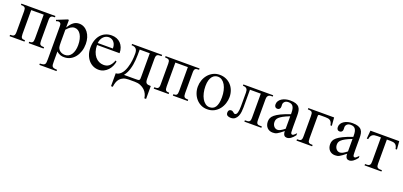

<svg xmlns="http://www.w3.org/2000/svg" viewBox="16 -1362 5206 2480"><g transform="rotate(20 2619.5 -122.0)"><path d="M287.6 0V-18.6Q303.7 -18.6 314.7 -21.2Q325.7 -23.9 332.3 -31Q338.9 -38.1 341.6 -51Q344.2 -64 344.2 -84.5V-412.1H172.4V-84.5Q172.4 -63.5 175.3 -50.5Q178.2 -37.6 184.8 -30.5Q191.4 -23.4 202.6 -21Q213.9 -18.6 230 -18.6V0H24.9V-18.6Q43.9 -18.6 56.6 -21Q69.3 -23.4 76.9 -30.5Q84.5 -37.6 87.6 -50.5Q90.8 -63.5 90.8 -84.5V-367.7Q90.8 -386.2 87.9 -398.2Q85 -410.2 77.6 -417Q70.3 -423.8 57.6 -426.5Q44.9 -429.2 24.9 -429.2V-447.3H492.2V-429.2Q473.6 -429.2 460.9 -427.2Q448.2 -425.3 440.7 -418.7Q433.1 -412.1 429.7 -399.9Q426.3 -387.7 426.3 -367.7V-84.5Q426.3 -64 429.2 -51Q432.1 -38.1 439.7 -31Q447.3 -23.9 460 -21.2Q472.7 -18.6 492.2 -18.6V0Z M897.5 -194.3Q897.5 -238.3 888.9 -274.2Q880.4 -310.1 865 -335.7Q849.6 -361.3 827.9 -375.5Q806.2 -389.6 779.8 -389.6Q765.1 -389.6 752.4 -385.7Q739.7 -381.8 727.1 -373.8Q714.4 -365.7 701.4 -353.8Q688.5 -341.8 673.3 -325.2V-157.7Q673.3 -105.5 677.7 -86.4Q680.7 -73.7 688.7 -61Q696.8 -48.3 709.2 -38.6Q721.7 -28.8 739 -22.7Q756.3 -16.6 777.8 -16.6Q806.2 -16.6 828.6 -29.8Q851.1 -43 866.2 -66.7Q881.3 -90.3 889.4 -122.8Q897.5 -155.3 897.5 -194.3ZM984.9 -240.7Q984.9 -188 970 -141.6Q955.1 -95.2 928 -60.3Q900.9 -25.4 863.3 -5.4Q825.7 14.6 779.8 14.6Q769 14.6 756.8 13.7Q744.6 12.7 731.4 8.5Q718.3 4.4 703.6 -3.7Q689 -11.7 673.3 -25.9V111.8Q673.3 138.2 675 154.5Q676.8 170.9 684.3 180.2Q691.9 189.5 707 193.4Q722.2 197.3 749 198.2V216.8H513.2V198.2Q540.5 197.3 556.2 193.6Q571.8 189.9 579.6 180.4Q587.4 170.9 589.4 154.1Q591.3 137.2 591.3 109.4V-315.9Q591.3 -334 591.1 -346.2Q590.8 -358.4 589.4 -366.5Q587.9 -374.5 584.5 -379.4Q581.1 -384.3 574.7 -388.7Q567.4 -393.6 555.4 -394.5Q543.5 -395.5 522 -386.7L516.1 -403.3L655.8 -460H673.3V-354.5Q690.4 -383.8 707.5 -404.1Q724.6 -424.3 742.2 -436.8Q759.8 -449.2 778.3 -454.6Q796.9 -460 817.4 -460Q854.5 -460 885.3 -443.1Q916 -426.3 938.2 -396.7Q960.4 -367.2 972.7 -327.1Q984.9 -287.1 984.9 -240.7Z M1333.5 -306.6Q1333.5 -343.8 1322.8 -366.9Q1312 -390.1 1296.9 -403.3Q1281.7 -416.5 1265.1 -421.4Q1248.5 -426.3 1236.3 -426.3Q1216.8 -426.3 1198 -418.5Q1179.2 -410.6 1164.1 -395.5Q1148.9 -380.4 1138.7 -357.9Q1128.4 -335.4 1125.5 -306.6ZM1435.5 -163.6Q1430.2 -130.9 1415.3 -98.9Q1400.4 -66.9 1377 -41.7Q1353.5 -16.6 1321.8 -1Q1290 14.6 1251.5 14.6Q1211.9 14.6 1176.3 -1.7Q1140.6 -18.1 1114 -48.6Q1087.4 -79.1 1071.8 -122.1Q1056.2 -165 1056.2 -218.8Q1056.2 -275.4 1071.5 -320.3Q1086.9 -365.2 1114.5 -396.5Q1142.1 -427.7 1180.2 -444.3Q1218.3 -460.9 1263.7 -460.9Q1300.8 -460.9 1332.3 -448.5Q1363.8 -436 1386.7 -412.6Q1409.7 -389.2 1422.6 -355.5Q1435.5 -321.8 1435.5 -279.3H1125.5Q1125.5 -229.5 1138.7 -189.9Q1151.9 -150.4 1174.3 -123Q1196.8 -95.7 1226.3 -81.3Q1255.9 -66.9 1288.6 -66.4Q1310.5 -65.9 1329.3 -71Q1348.1 -76.2 1364.3 -88.6Q1380.4 -101.1 1394.3 -121.8Q1408.2 -142.6 1419.9 -173.3Z M1802.2 -412.1H1663.6Q1663.6 -371.6 1663.1 -335.9Q1662.6 -300.3 1659.9 -267.1Q1657.2 -233.9 1651.9 -202.4Q1646.5 -170.9 1636.7 -138.7Q1629.4 -113.8 1617.2 -88.1Q1605 -62.5 1584.5 -35.6H1739.7Q1763.2 -35.6 1775.9 -36.6Q1788.6 -37.6 1794.4 -43.5Q1800.3 -49.3 1801.3 -62Q1802.2 -74.7 1802.2 -98.1ZM1935.1 158.7Q1932.6 130.4 1919.7 102.1Q1906.7 73.7 1883.1 51Q1859.4 28.3 1825.2 14.2Q1791 0 1746.1 0H1664.6Q1620.6 0 1591.1 12.5Q1561.5 24.9 1542.7 46.4Q1523.9 67.9 1514.4 96.7Q1504.9 125.5 1501 158.7H1477.1V-18.6Q1512.2 -18.6 1545.4 -50.5Q1578.6 -82.5 1599.1 -146Q1607.4 -172.4 1612.8 -197Q1618.2 -221.7 1621.3 -245.6Q1624.5 -269.5 1625.7 -293.2Q1627 -316.9 1627 -341.8Q1627 -363.3 1622.8 -379.6Q1618.7 -396 1609.1 -407Q1599.6 -418 1584.2 -423.6Q1568.8 -429.2 1545.9 -429.2V-447.3H1959V-429.2Q1936 -429.2 1921.4 -427.5Q1906.7 -425.8 1898.2 -418.9Q1889.6 -412.1 1886.2 -398.7Q1882.8 -385.3 1882.8 -361.8V-92.8Q1882.8 -70.3 1886 -55.9Q1889.2 -41.5 1897.5 -33.2Q1905.8 -24.9 1920.7 -21.7Q1935.5 -18.6 1959 -18.6V158.7Z M2269 0V-18.6Q2285.2 -18.6 2296.1 -21.2Q2307.1 -23.9 2313.7 -31Q2320.3 -38.1 2323 -51Q2325.7 -64 2325.7 -84.5V-412.1H2153.8V-84.5Q2153.8 -63.5 2156.7 -50.5Q2159.7 -37.6 2166.3 -30.5Q2172.9 -23.4 2184.1 -21Q2195.3 -18.6 2211.4 -18.6V0H2006.3V-18.6Q2025.4 -18.6 2038.1 -21Q2050.8 -23.4 2058.3 -30.5Q2065.9 -37.6 2069.1 -50.5Q2072.3 -63.5 2072.3 -84.5V-367.7Q2072.3 -386.2 2069.3 -398.2Q2066.4 -410.2 2059.1 -417Q2051.8 -423.8 2039.1 -426.5Q2026.4 -429.2 2006.3 -429.2V-447.3H2473.6V-429.2Q2455.1 -429.2 2442.4 -427.2Q2429.7 -425.3 2422.1 -418.7Q2414.6 -412.1 2411.1 -399.9Q2407.7 -387.7 2407.7 -367.7V-84.5Q2407.7 -64 2410.6 -51Q2413.6 -38.1 2421.1 -31Q2428.7 -23.9 2441.4 -21.2Q2454.1 -18.6 2473.6 -18.6V0Z M2873 -194.3Q2873 -244.1 2863.3 -287.1Q2853.5 -330.1 2835.4 -361.6Q2817.4 -393.1 2791.5 -411.1Q2765.6 -429.2 2733.4 -429.2Q2714.4 -429.2 2694.6 -420.9Q2674.8 -412.6 2658.7 -393.1Q2642.6 -373.5 2632.6 -341.1Q2622.6 -308.6 2622.6 -259.8Q2622.6 -211.9 2632.6 -168.5Q2642.6 -125 2661.1 -92.3Q2679.7 -59.6 2705.8 -40.3Q2731.9 -21 2764.2 -21Q2788.1 -21 2808.3 -30Q2828.6 -39.1 2842.8 -59.6Q2856.9 -80.1 2865 -113.3Q2873 -146.5 2873 -194.3ZM2964.4 -231.9Q2964.4 -188.5 2950.4 -144.8Q2936.5 -101.1 2908.9 -65.4Q2881.3 -29.8 2840.1 -7.6Q2798.8 14.6 2743.7 14.6Q2696.8 14.6 2658 -4.4Q2619.1 -23.4 2591.1 -55.7Q2563 -87.9 2547.6 -130.4Q2532.2 -172.9 2532.2 -219.2Q2532.2 -264.6 2547.1 -307.9Q2562 -351.1 2590.1 -384.8Q2618.2 -418.5 2658.2 -439.2Q2698.2 -460 2748.5 -460Q2796.9 -460 2836.4 -442.4Q2876 -424.8 2904.5 -394Q2933.1 -363.3 2948.7 -321.5Q2964.4 -279.8 2964.4 -231.9Z M3252.4 0V-18.6Q3274.9 -18.6 3289.8 -20Q3304.7 -21.5 3313 -28.1Q3321.3 -34.7 3324.7 -47.9Q3328.1 -61 3328.1 -84.5V-412.1H3179.2V-168.5Q3179.2 -139.6 3175.5 -107.4Q3171.9 -75.2 3160.2 -48.1Q3148.4 -21 3126.5 -3.2Q3104.5 14.6 3067.9 14.6Q3040.5 14.6 3022.7 3.2Q3004.9 -8.3 3004.9 -35.6Q3004.9 -57.6 3015.4 -68.4Q3025.9 -79.1 3043 -79.1Q3055.2 -79.1 3063 -74.7Q3070.8 -70.3 3076.9 -65.2Q3083 -60.1 3088.6 -55.7Q3094.2 -51.3 3102.1 -51.3Q3113.8 -51.3 3121.6 -60.3Q3129.4 -69.3 3134 -85.2Q3138.7 -101.1 3140.9 -122.6Q3143.1 -144 3143.1 -168.5V-358.9Q3143.1 -376.5 3139.9 -389.6Q3136.7 -402.8 3128.9 -411.6Q3121.1 -420.4 3108.4 -424.8Q3095.7 -429.2 3076.2 -429.2V-447.3H3485.8V-429.2H3465.8Q3448.7 -429.2 3437.7 -423.8Q3426.8 -418.5 3420.7 -409.7Q3414.6 -400.9 3412.1 -389.9Q3409.7 -378.9 3409.7 -367.7V-84.5Q3409.7 -60.5 3412.8 -47.4Q3416 -34.2 3424.6 -27.8Q3433.1 -21.5 3448 -20Q3462.9 -18.6 3485.8 -18.6V0Z M3785.2 -267.6Q3728.5 -245.6 3695.6 -227.3Q3662.6 -209 3645.5 -192.4Q3628.4 -175.8 3623.8 -160.4Q3619.1 -145 3619.1 -128.9Q3619.1 -111.3 3624.5 -96.7Q3629.9 -82 3638.9 -71Q3647.9 -60.1 3660.4 -53.7Q3672.9 -47.4 3687 -46.9Q3706.1 -45.9 3730.2 -58.6Q3754.4 -71.3 3785.2 -96.2ZM3944.3 -64.5Q3889.2 8.3 3837.4 8.3Q3826.7 8.3 3817.1 4.9Q3807.6 1.5 3800.5 -6.8Q3793.5 -15.1 3789.3 -29.1Q3785.2 -43 3785.2 -64.5Q3755.9 -41.5 3736.6 -27.1Q3717.3 -12.7 3702.4 -4.9Q3687.5 2.9 3674.1 5.6Q3660.6 8.3 3643.1 8.3Q3619.1 8.3 3599.6 0.2Q3580.1 -7.8 3565.9 -22.7Q3551.8 -37.6 3543.9 -58.8Q3536.1 -80.1 3536.1 -106Q3536.1 -130.9 3545.2 -153.3Q3554.2 -175.8 3581.1 -198.5Q3607.9 -221.2 3656.7 -245.1Q3705.6 -269 3785.2 -296.4V-314.9Q3785.2 -347.2 3780 -369.1Q3774.9 -391.1 3764.6 -405Q3754.4 -418.9 3738.5 -425Q3722.7 -431.2 3701.7 -431.2Q3670.9 -431.2 3653.3 -415.3Q3635.7 -399.4 3634.3 -376.5L3635.3 -347.2Q3636.2 -326.2 3624.8 -313.7Q3613.3 -301.3 3594.7 -301.3Q3575.2 -301.3 3564.5 -313.7Q3553.7 -326.2 3553.7 -348.1Q3553.7 -374.5 3567.1 -395.3Q3580.6 -416 3603.3 -430.4Q3626 -444.8 3655.5 -452.4Q3685.1 -460 3717.3 -460Q3765.6 -460 3795.2 -449.2Q3824.7 -438.5 3840.8 -418.7Q3856.9 -398.9 3862.1 -370.8Q3867.2 -342.8 3867.2 -307.6V-155.3Q3867.2 -124 3868.2 -104Q3869.1 -84 3869.6 -77.1Q3872.1 -64 3877 -58.6Q3881.8 -53.2 3891.1 -53.2Q3895.5 -53.2 3899.2 -54.2Q3902.8 -55.2 3908.4 -59.3Q3914.1 -63.5 3922.4 -71.3Q3930.7 -79.1 3944.3 -92.8Z M4313.5 -335Q4309.6 -358.9 4301.8 -374Q4293.9 -389.2 4281.7 -397.7Q4269.5 -406.2 4252.7 -409.2Q4235.8 -412.1 4213.9 -412.1H4155.8Q4141.1 -412.1 4133.3 -411.6Q4125.5 -411.1 4121.8 -407.5Q4118.2 -403.8 4117.7 -396Q4117.2 -388.2 4117.2 -373.5V-84.5Q4117.2 -62 4120.1 -49.1Q4123 -36.1 4130.6 -29.3Q4138.2 -22.5 4151.1 -20.5Q4164.1 -18.6 4183.6 -18.6V0H3968.8V-18.6Q3987.8 -18.6 4000.7 -20.5Q4013.7 -22.5 4021.5 -29.3Q4029.3 -36.1 4032.5 -49.1Q4035.6 -62 4035.6 -84.5V-360.8Q4035.6 -381.3 4033.4 -394.5Q4031.2 -407.7 4024.2 -415.3Q4017.1 -422.9 4003.9 -426Q3990.7 -429.2 3968.8 -429.2V-447.3H4323.2L4332.5 -335Z M4641.6 -267.6Q4585 -245.6 4552 -227.3Q4519 -209 4502 -192.4Q4484.9 -175.8 4480.2 -160.4Q4475.6 -145 4475.6 -128.9Q4475.6 -111.3 4481 -96.7Q4486.3 -82 4495.4 -71Q4504.4 -60.1 4516.8 -53.7Q4529.3 -47.4 4543.5 -46.9Q4562.5 -45.9 4586.7 -58.6Q4610.8 -71.3 4641.6 -96.2ZM4800.8 -64.5Q4745.6 8.3 4693.8 8.3Q4683.1 8.3 4673.6 4.9Q4664.1 1.5 4657 -6.8Q4649.9 -15.1 4645.8 -29.1Q4641.6 -43 4641.6 -64.5Q4612.3 -41.5 4593 -27.1Q4573.7 -12.7 4558.8 -4.9Q4543.9 2.9 4530.5 5.6Q4517.1 8.3 4499.5 8.3Q4475.6 8.3 4456.1 0.2Q4436.5 -7.8 4422.4 -22.7Q4408.2 -37.6 4400.4 -58.8Q4392.6 -80.1 4392.6 -106Q4392.6 -130.9 4401.6 -153.3Q4410.6 -175.8 4437.5 -198.5Q4464.4 -221.2 4513.2 -245.1Q4562 -269 4641.6 -296.4V-314.9Q4641.6 -347.2 4636.5 -369.1Q4631.3 -391.1 4621.1 -405Q4610.8 -418.9 4595 -425Q4579.1 -431.2 4558.1 -431.2Q4527.3 -431.2 4509.8 -415.3Q4492.2 -399.4 4490.7 -376.5L4491.7 -347.2Q4492.7 -326.2 4481.2 -313.7Q4469.7 -301.3 4451.2 -301.3Q4431.6 -301.3 4420.9 -313.7Q4410.2 -326.2 4410.2 -348.1Q4410.2 -374.5 4423.6 -395.3Q4437 -416 4459.7 -430.4Q4482.4 -444.8 4512 -452.4Q4541.5 -460 4573.7 -460Q4622.1 -460 4651.6 -449.2Q4681.2 -438.5 4697.3 -418.7Q4713.4 -398.9 4718.5 -370.8Q4723.6 -342.8 4723.6 -307.6V-155.3Q4723.6 -124 4724.6 -104Q4725.6 -84 4726.1 -77.1Q4728.5 -64 4733.4 -58.6Q4738.3 -53.2 4747.6 -53.2Q4752 -53.2 4755.6 -54.2Q4759.3 -55.2 4764.9 -59.3Q4770.5 -63.5 4778.8 -71.3Q4787.1 -79.1 4800.8 -92.8Z M5208 -335Q5204.6 -358.9 5196.8 -374Q5189 -389.2 5176.8 -397.7Q5164.6 -406.2 5147.7 -409.2Q5130.9 -412.1 5108.9 -412.1H5061V-83.5Q5061 -66.9 5063 -54.7Q5064.9 -42.5 5071 -34.4Q5077.1 -26.4 5088.1 -22.5Q5099.1 -18.6 5117.2 -18.6H5136.2V0H4904.3V-18.6H4923.3Q4941.4 -18.6 4952.4 -22.5Q4963.4 -26.4 4969.5 -34.4Q4975.6 -42.5 4977.5 -54.7Q4979.5 -66.9 4979.5 -83.5V-412.1H4931.2Q4909.7 -412.1 4892.8 -409.2Q4876 -406.2 4863.8 -397.7Q4851.6 -389.2 4843.8 -374Q4835.9 -358.9 4832.5 -335H4813L4822.3 -447.3H5218.3L5227.5 -335Z"/></g></svg>

Font: Doulos SIL Cyr
Style: Regular
Weight: 400
Designer: Walt Agee, Victor Gaultney, Peter Martin, Debbi Hosken, Becca Hirsbrunner
Foundry: SIL International
Version: Version 5.000